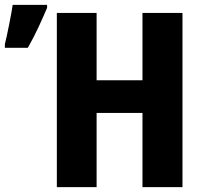

<svg xmlns="http://www.w3.org/2000/svg" viewBox="-45 -767 864 787"><path d="M703 0H539V-304H351V0H188V-714H351V-438H539V-714H703ZM-25 -571H69Q93 -613 112.5 -655Q132 -697 148 -735V-747H7Q3 -719 -7.5 -666.5Q-18 -614 -25 -586Z"/></svg>

Font: Noto Sans Display SemiCondensed Extra
Style: Regular
Weight: 800
Width: 4
Designer: Monotype Design Team
Foundry: Monotype Imaging Inc.
Version: Version 1.900